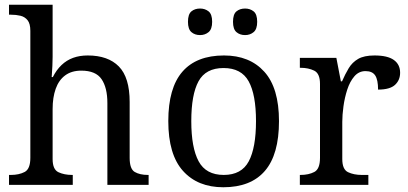

<svg xmlns="http://www.w3.org/2000/svg" viewBox="-20 -780 1723 810"><path d="M18 0V-42H26Q60 -42 84 -54.5Q108 -67 108 -114V-650Q108 -680 96.5 -694.5Q85 -709 66.5 -713.5Q48 -718 26 -718H18V-760H202V-540Q202 -522 201 -502.5Q200 -483 199 -469Q198 -455 198 -455H203Q218 -485 239.5 -505.5Q261 -526 288.5 -536Q316 -546 350 -546Q436 -546 481.5 -499.5Q527 -453 527 -350V-114Q527 -67 548.5 -54.5Q570 -42 604 -42H607V0H433V-345Q433 -410 408.5 -446Q384 -482 323 -482Q282 -482 255 -462Q228 -442 215 -405.5Q202 -369 202 -320V-109Q202 -65 226.5 -53.5Q251 -42 284 -42H287V0Z M922 10Q814 10 752 -59Q690 -128 690 -269Q690 -409 749.5 -477.5Q809 -546 925 -546Q1033 -546 1095 -477.5Q1157 -409 1157 -269Q1157 -128 1097.5 -59Q1038 10 922 10ZM924 -42Q999 -42 1029.5 -99.5Q1060 -157 1060 -269Q1060 -381 1029 -437Q998 -493 923 -493Q848 -493 817.5 -437Q787 -381 787 -269Q787 -157 818 -99.5Q849 -42 924 -42ZM1014 -632Q992 -632 977.5 -644.5Q963 -657 963 -688Q963 -720 977.5 -732Q992 -744 1014 -744Q1035 -744 1050 -732Q1065 -720 1065 -688Q1065 -657 1050 -644.5Q1035 -632 1014 -632ZM824 -632Q802 -632 787.5 -644.5Q773 -657 773 -688Q773 -720 787.5 -732Q802 -744 824 -744Q845 -744 860 -732Q875 -720 875 -688Q875 -657 860 -644.5Q845 -632 824 -632Z M1245 0V-42H1248Q1282 -42 1306 -54.5Q1330 -67 1330 -114V-426Q1330 -470 1305.5 -482Q1281 -494 1248 -494H1245V-536H1399L1418 -437H1423Q1436 -467 1451 -492Q1466 -517 1491 -531.5Q1516 -546 1560 -546Q1615 -546 1641.5 -527Q1668 -508 1668 -473Q1668 -442 1646.5 -422Q1625 -402 1575 -402Q1575 -443 1563 -461.5Q1551 -480 1522 -480Q1494 -480 1475 -458Q1456 -436 1445 -402Q1434 -368 1429 -331.5Q1424 -295 1424 -266V-109Q1424 -65 1448.5 -53.5Q1473 -42 1506 -42H1534V0Z"/></svg>

Font: Noto Serif Khojki
Style: Regular
Weight: 400
Designer: Juan Bruce
Version: Version 2.002